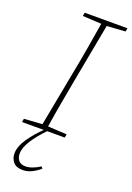

<svg xmlns="http://www.w3.org/2000/svg" viewBox="-172 -739 721 1047"><g transform="rotate(20 188.5 -216.0)"><path d="M125 -657 129 -677H377L373 -657L266 -650L203 -313Q190 -242 177 -170Q164 -98 153 -26L263 -20L259 0H11L15 -20L120 -27L184 -364Q198 -435 210 -507Q222 -579 234 -651ZM31 175Q31 134 64 86Q97 38 143 -5H162Q113 45 85.5 88.5Q58 132 58 165Q58 190 71 205.5Q84 221 111 221Q130 221 152.5 212.5Q175 204 194 191L203 201Q181 220 155.5 232.5Q130 245 104 245Q65 245 48 224Q31 203 31 175Z"/></g></svg>

Font: Source Serif Pro ExtraLight
Style: Italic
Weight: 200
Italic angle: -12°
Designer: Frank Grießhammer
Foundry: Adobe Systems Incorporated
Version: Version 3.001;hotconv 1.0.111;makeotfexe 2.5.65597